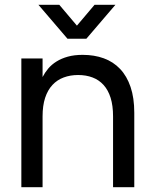

<svg xmlns="http://www.w3.org/2000/svg" viewBox="-20 -785 643 805"><path d="M141 -765H228.5L302.5 -677.5L376.5 -765H464L342 -622.5H263ZM454 -297Q454 -342 443.8 -374.8Q433.5 -407.5 414.2 -428.8Q395 -450 368 -460.2Q341 -470.5 307.5 -470.5Q274.5 -470.5 247 -460.2Q219.5 -450 199.8 -428.8Q180 -407.5 169.2 -374.8Q158.5 -342 158.5 -297V0H69.5V-540H158.5V-462Q168 -480.5 182.2 -497.5Q196.5 -514.5 217 -527.2Q237.5 -540 264.5 -547.5Q291.5 -555 326.5 -555Q375.5 -555 415.2 -540.5Q455 -526 483.5 -496Q512 -466 527.5 -420.2Q543 -374.5 543 -312V0H454Z"/></svg>

Font: Vela Sans Med
Style: Regular
Weight: 500
Designer: Principal design: Mikhail Sharanda - project Manrope.
Design modification: Ravid Balaliev
Foundry: Mikhail Sharanda
Version: Version 1.001